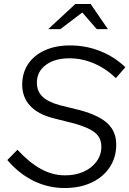

<svg xmlns="http://www.w3.org/2000/svg" viewBox="-20 -938 652 968"><path d="M306 10Q224 10 150.5 -25.5Q77 -61 17 -131L68 -183Q128 -118 186.5 -86Q245 -54 308 -54Q361 -54 402 -72.5Q443 -91 467 -124Q491 -157 491 -198Q491 -242 460.5 -268Q430 -294 356 -315L249 -342Q171 -362 131.5 -405Q92 -448 92 -511Q92 -571 122 -615.5Q152 -660 206.5 -684.5Q261 -709 333 -709Q413 -709 485 -680.5Q557 -652 612 -599L564 -544Q515 -592 454.5 -618Q394 -644 330 -644Q256 -644 211 -610.5Q166 -577 166 -521Q166 -478 194 -451Q222 -424 280 -408L385 -382Q480 -356 523 -315Q566 -274 566 -209Q566 -144 533 -94.5Q500 -45 441.5 -17.5Q383 10 306 10ZM223 -791 360 -918H437L524 -791H468L395 -875L284 -791Z"/></svg>

Font: Red Hat Text VF
Style: Italic
Weight: 400
Italic angle: -12°
Designer: Pentagram, MCKL
Foundry: Pentagram, MCKL
Version: Version 1.023